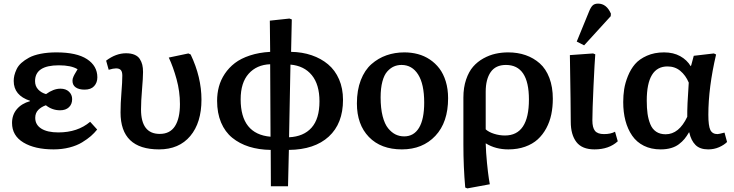

<svg xmlns="http://www.w3.org/2000/svg" viewBox="-20 -816 4080 1067"><path d="M277.8 14.2Q173.8 14.2 110.4 -23.9Q46.9 -62 46.9 -132.8Q46.9 -177.7 73.5 -209.2Q100.1 -240.7 147 -253.9V-255.9Q56.2 -285.6 56.2 -366.2Q56.2 -381.3 59.8 -397Q63.5 -412.6 72.3 -431.4Q81.1 -450.2 98.6 -466.1Q116.2 -481.9 141.4 -495.6Q166.5 -509.3 205.8 -517.1Q245.1 -524.9 293.9 -524.9Q406.2 -524.9 463.6 -487.3Q521 -449.7 521 -386.2Q521 -356.9 503.2 -337.4Q485.4 -317.9 450.2 -317.9Q418.9 -317.9 400.9 -330.3Q382.8 -342.8 382.8 -367.2Q382.8 -373 384 -378.4Q385.3 -383.8 388.7 -391.4Q392.1 -398.9 394.3 -402.6Q396.5 -406.2 402.8 -417Q409.2 -427.7 411.1 -431.2Q376 -453.1 307.1 -453.1Q174.8 -453.1 174.8 -365.2Q174.8 -337.4 192.1 -318.8Q209.5 -300.3 235.8 -293Q277.3 -323.2 315.9 -323.2Q345.7 -323.2 363.3 -306.6Q380.9 -290 380.9 -265.1Q380.9 -236.8 363 -220Q345.2 -203.1 314 -203.1Q270 -203.1 234.9 -231Q209.5 -222.2 192.6 -205.1Q175.8 -188 175.8 -161.1Q175.8 -122.6 209.5 -101.3Q243.2 -80.1 304.2 -80.1Q411.6 -80.1 481 -139.2L520 -96.2Q504.4 -76.7 485.1 -59.8Q465.8 -43 436.3 -24.9Q406.7 -6.8 365.7 3.7Q324.7 14.2 277.8 14.2Z M863.8 14.2Q649.9 14.2 649.9 -190.9Q649.9 -241.7 654.8 -301.3Q659.7 -360.8 659.7 -396Q659.7 -418 651.1 -427Q642.6 -436 625 -436Q609.4 -436 584 -428.2L569.8 -479Q624 -520 680.7 -520Q708.5 -520 727.8 -511.7Q747.1 -503.4 756.8 -488.3Q766.6 -473.1 770.8 -455.8Q774.9 -438.5 774.9 -416Q774.9 -384.8 769.3 -318.8Q763.7 -252.9 763.7 -208Q763.7 -71.8 867.7 -71.8Q924.8 -71.8 952.4 -115Q980 -158.2 980 -237.8Q980 -307.6 961.2 -376Q942.4 -444.3 918 -496.1L1026.9 -519L1039.6 -513.2Q1099.6 -387.2 1099.6 -262.2Q1099.6 -134.3 1037.4 -60.1Q975.1 14.2 863.8 14.2Z M1485.4 219.2 1484.4 17.1Q1418.5 16.1 1364.7 -0.7Q1311 -17.6 1270.8 -50.3Q1230.5 -83 1208.5 -135.3Q1186.5 -187.5 1186.5 -255.9Q1186.5 -296.9 1196.5 -334.2Q1206.5 -371.6 1229.2 -405.8Q1252 -439.9 1285.4 -465.6Q1318.8 -491.2 1369.1 -507.8Q1419.4 -524.4 1481.4 -527.8L1479.5 -701.2L1588.4 -712.9L1601.6 -708L1597.7 -527.8Q1659.7 -526.9 1711.9 -509Q1764.2 -491.2 1803.2 -458.5Q1842.3 -425.8 1864.3 -375.2Q1886.2 -324.7 1886.2 -261.2Q1886.2 -129.4 1807.1 -56.9Q1728 15.6 1585.4 17.1L1580.6 219.2ZM1483.4 -56.2 1481.4 -459Q1406.2 -456.1 1361.8 -406.2Q1317.4 -356.4 1317.4 -264.2Q1317.4 -70.8 1483.4 -56.2ZM1586.4 -53.2Q1667.5 -57.1 1711.4 -106.4Q1755.4 -155.8 1755.4 -252.9Q1755.4 -346.2 1712.9 -398.2Q1670.4 -450.2 1594.2 -457Z M2213.4 14.2Q2096.7 14.2 2030 -54.9Q1963.4 -124 1963.4 -241.2Q1963.4 -314.9 1985.1 -370.8Q2006.8 -426.8 2044.4 -459.7Q2082 -492.7 2128.2 -508.8Q2174.3 -524.9 2227.5 -524.9Q2266.6 -524.9 2302.2 -515.4Q2337.9 -505.9 2368.7 -485.4Q2399.4 -464.8 2421.9 -435.3Q2444.3 -405.8 2457.3 -363.5Q2470.2 -321.3 2470.2 -270Q2470.2 -136.2 2399.4 -61Q2328.6 14.2 2213.4 14.2ZM2226.1 -58.1Q2279.8 -58.1 2308.6 -105.7Q2337.4 -153.3 2337.4 -246.1Q2337.4 -348.6 2303.7 -401.9Q2270 -455.1 2211.4 -455.1Q2188.5 -455.1 2168.9 -446.5Q2149.4 -438 2132.1 -418.7Q2114.7 -399.4 2105 -362.5Q2095.2 -325.7 2095.2 -274.9Q2095.2 -214.4 2106.4 -170.4Q2117.7 -126.5 2137 -103Q2156.2 -79.6 2178.2 -68.8Q2200.2 -58.1 2226.1 -58.1Z M2577.1 231 2565.4 226.1Q2555.2 110.8 2555.2 -12.2V-273.9Q2555.2 -329.6 2570.1 -373.5Q2585 -417.5 2609.1 -445.3Q2633.3 -473.1 2666.5 -491.5Q2699.7 -509.8 2733.6 -517.3Q2767.6 -524.9 2804.2 -524.9Q2856.9 -524.9 2901.1 -509.5Q2945.3 -494.1 2979.5 -463.9Q3013.7 -433.6 3033 -383.1Q3052.2 -332.5 3052.2 -267.1Q3052.2 -221.2 3043.7 -180.2Q3035.2 -139.2 3015.9 -103.3Q2996.6 -67.4 2968.3 -41.5Q2939.9 -15.6 2898.2 -0.7Q2856.4 14.2 2805.2 14.2Q2733.9 14.2 2680.2 -19H2679.2Q2680.7 32.2 2686.3 88.9Q2691.9 145.5 2696.8 176.8L2702.1 208ZM2786.1 -63Q2919.4 -63 2919.4 -263.2Q2919.4 -455.1 2791.5 -455.1Q2734.4 -455.1 2706.8 -415.3Q2679.2 -375.5 2679.2 -306.2V-97.2Q2695.8 -82 2725.6 -72.5Q2755.4 -63 2786.1 -63Z M3226.1 -564 3185.1 -585 3253.9 -752.9Q3263.2 -775.9 3273.7 -785.9Q3284.2 -795.9 3303.7 -795.9Q3350.6 -795.9 3375 -740.2L3374 -726.1ZM3283.7 14.2Q3214.8 14.2 3183.3 -26.6Q3151.9 -67.4 3151.9 -139.2Q3151.9 -214.4 3147 -509.8L3275.9 -519L3288.1 -514.2Q3284.7 -474.6 3278.3 -337.9Q3272 -201.2 3272 -147Q3272 -106.9 3286.4 -88.9Q3300.8 -70.8 3336.9 -70.8Q3374 -70.8 3397.9 -84L3413.1 -30.8Q3364.3 14.2 3283.7 14.2Z M3651.4 14.2Q3598.6 14.2 3558.3 -5.9Q3518.1 -25.9 3493.2 -62Q3468.3 -98.1 3455.8 -145.3Q3443.4 -192.4 3443.4 -249Q3443.4 -285.6 3448.7 -320.3Q3454.1 -355 3469.5 -393.3Q3484.9 -431.6 3509 -459.7Q3533.2 -487.8 3575 -506.3Q3616.7 -524.9 3670.4 -524.9Q3722.2 -524.9 3760 -503.9Q3797.9 -482.9 3818.4 -448.2L3821.3 -453.1L3835.4 -505.9L3947.3 -519L3959.5 -513.2Q3916.5 -329.1 3916.5 -178.2Q3916.5 -116.2 3927.7 -93.5Q3939 -70.8 3967.3 -70.8Q3974.6 -70.8 4006.3 -79.1L4020.5 -26.9Q4003.9 -10.3 3976.1 2Q3948.2 14.2 3915.5 14.2Q3869.6 14.2 3845 -10.5Q3820.3 -35.2 3810.5 -80.1H3808.6Q3796.4 -59.1 3783.9 -43.9Q3771.5 -28.8 3752.9 -14.6Q3734.4 -0.5 3709 6.8Q3683.6 14.2 3651.4 14.2ZM3679.2 -69.8Q3753.4 -69.8 3799.3 -167Q3798.3 -225.1 3807.6 -356.9Q3790.5 -397.5 3760.7 -422.1Q3731 -446.8 3689.5 -446.8Q3574.2 -446.8 3574.2 -256.8Q3574.2 -215.3 3578.6 -184.1Q3583 -152.8 3594 -125.7Q3605 -98.6 3626.5 -84.2Q3647.9 -69.8 3679.2 -69.8Z"/></svg>

Font: Literata Book SemiBold
Style: Regular
Weight: 600
Designer: Latin by Veronika Burian and Jose Scaglione. Greek by Irene Vlachou. Cyrillic by Vera Evstafieva
Foundry: TypeTogether
Version: Version 2.003;PS 002.003;hotconv 1.0.88;makeotf.lib2.5.64775